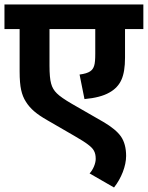

<svg xmlns="http://www.w3.org/2000/svg" viewBox="-20 -642 662 860"><path d="M0 -622.1V-511.7H67.9V-322.3C67.9 -286.6 70.3 -258.8 74.7 -239.3C79.1 -219.2 85.9 -201.7 96.2 -186C115.7 -154.8 143.1 -131.3 191.9 -103.5L312.5 -33.7C340.3 -17.6 360.8 -4.9 373.5 4.9C398.4 23.4 408.7 38.6 408.7 69.8C408.7 90.8 396.5 118.7 381.3 134.8L490.7 197.8C523.4 156.7 544.9 101.6 544.9 56.6C544.9 21 537.1 -8.3 522 -30.3C506.8 -52.2 480 -74.2 442.4 -96.2L302.2 -176.8C269.5 -195.8 247.1 -211.4 234.9 -223.6C222.2 -235.8 213.4 -250.5 209 -267.6C204.1 -284.7 201.7 -311.5 201.7 -349.1V-511.7H406.7V-401.4C406.7 -376.5 405.3 -358.4 401.9 -348.1C395.5 -326.7 381.3 -314 336.4 -308.1L358.4 -198.2C406.7 -202.6 443.4 -212.4 469.2 -227.1C495.1 -241.2 513.2 -260.7 523.9 -284.7C534.7 -308.6 540 -341.3 540 -383.8V-511.7H622.1V-622.1Z"/></svg>

Font: Noto Reveo Sans
Style: Bold
Weight: 700
Designer: Monotype Design team
Foundry: Monotype Imaging Inc.
Version: Version 1.04